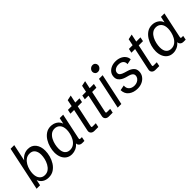

<svg xmlns="http://www.w3.org/2000/svg" viewBox="202 -1877 3014 3014"><g transform="rotate(-45 1709.0 -370.0)"><path d="M281.7 11.7Q222.2 11.7 178.2 -16.8Q134.3 -45.4 117.2 -96.2L97.2 0H20L175.3 -732.4H256.3L197.3 -452.1Q229 -495.1 272 -517.1Q314.9 -539.1 363.3 -539.1Q446.8 -539.1 493.4 -480Q540 -420.9 540 -326.2Q540 -272.9 524.4 -214.1Q508.8 -155.3 476.8 -104Q444.8 -52.7 396.2 -20.5Q347.7 11.7 281.7 11.7ZM265.6 -58.1Q314 -58.1 348.9 -84.7Q383.8 -111.3 406.2 -152.8Q428.7 -194.3 439.5 -240.2Q450.2 -286.1 450.2 -324.7Q450.2 -390.1 420.4 -429.7Q390.6 -469.2 332 -469.2Q283.2 -469.2 247.8 -443.4Q212.4 -417.5 189.2 -377Q166 -336.4 154.8 -291Q143.6 -245.6 143.6 -206.5Q143.6 -135.7 177 -96.9Q210.4 -58.1 265.6 -58.1Z M799.3 11.7Q741.7 11.7 701.4 -16.4Q661.1 -44.4 640.1 -93Q619.1 -141.6 619.1 -203.1Q619.1 -255.4 634.8 -313.7Q650.4 -372.1 681.9 -423.3Q713.4 -474.6 760.3 -506.8Q807.1 -539.1 869.6 -539.1Q928.2 -539.1 975.6 -509Q1022.9 -479 1038.6 -426.3L1060.5 -527.3H1137.2L1045.9 -96.7Q1043 -82.5 1045.9 -76.2Q1048.8 -69.8 1063.5 -69.8H1096.2L1082 0H1035.6Q1001.5 0 981 -18.3Q960.4 -36.6 960.4 -65.9Q926.3 -25.4 884.8 -6.8Q843.3 11.7 799.3 11.7ZM824.2 -58.1Q874 -58.1 909.7 -84.7Q945.3 -111.3 967.5 -152.6Q989.7 -193.8 1000.2 -238.8Q1010.7 -283.7 1010.7 -320.3Q1010.7 -394.5 975.1 -431.9Q939.5 -469.2 887.2 -469.2Q839.8 -469.2 805.9 -442.9Q772 -416.5 750.5 -375Q729 -333.5 718.8 -287.4Q708.5 -241.2 708.5 -201.7Q708.5 -128.9 739.7 -93.5Q771 -58.1 824.2 -58.1Z M1304.7 0Q1265.1 0 1244.1 -23.4Q1223.1 -46.9 1231 -82.5L1310.5 -457.5H1229L1243.2 -527.3H1325.7L1348.6 -637.7L1433.6 -655.8L1406.2 -527.3H1500L1485.8 -457.5H1391.6L1314.9 -96.7Q1311.5 -81.5 1315.4 -75.7Q1319.3 -69.8 1332.5 -69.8H1404.8L1390.1 0Z M1624 0Q1584.5 0 1563.5 -23.4Q1542.5 -46.9 1550.3 -82.5L1629.9 -457.5H1548.3L1562.5 -527.3H1645L1668 -637.7L1752.9 -655.8L1725.6 -527.3H1819.3L1805.2 -457.5H1710.9L1634.3 -96.7Q1630.9 -81.5 1634.8 -75.7Q1638.7 -69.8 1651.9 -69.8H1724.1L1709.5 0Z M2013.7 -527.3 1901.4 0H1820.8L1932.6 -527.3ZM1999 -615.7Q1971.2 -615.7 1953.9 -633.5Q1936.5 -651.4 1936.5 -676.8Q1936.5 -707 1959.5 -729.7Q1982.4 -752.4 2013.7 -752.4Q2041.5 -752.4 2058.8 -734.6Q2076.2 -716.8 2076.2 -691.4Q2076.2 -661.6 2053.5 -638.7Q2030.8 -615.7 1999 -615.7Z M2256.8 11.7Q2167 11.7 2107.9 -33.2Q2048.8 -78.1 2046.9 -161.6L2133.8 -178.2Q2127 -123.5 2161.1 -90.3Q2195.3 -57.1 2254.4 -57.1Q2288.6 -57.1 2316.4 -70.8Q2344.2 -84.5 2360.8 -107.4Q2377.4 -130.4 2377.4 -158.2Q2377.4 -210 2302.7 -230.5L2243.2 -247.1Q2214.8 -255.4 2185.5 -271.5Q2156.2 -287.6 2136.7 -314.2Q2117.2 -340.8 2117.2 -379.9Q2117.2 -429.2 2142.8 -464.8Q2168.5 -500.5 2211.7 -519.8Q2254.9 -539.1 2307.6 -539.1Q2360.8 -539.1 2403.8 -521Q2446.8 -502.9 2473.1 -470Q2499.5 -437 2502.4 -392.1L2412.6 -373.5Q2417 -417 2388.9 -443.8Q2360.8 -470.7 2305.2 -470.7Q2262.2 -470.7 2230.5 -449Q2198.7 -427.2 2198.7 -388.2Q2198.7 -362.3 2219 -345Q2239.3 -327.6 2282.7 -314.5L2342.3 -296.4Q2393.6 -281.2 2427.7 -249.5Q2461.9 -217.8 2461.9 -165.5Q2461.9 -112.8 2433.8 -72.8Q2405.8 -32.7 2359.4 -10.5Q2313 11.7 2256.8 11.7Z M2658.2 0Q2618.7 0 2597.7 -23.4Q2576.7 -46.9 2584.5 -82.5L2664.1 -457.5H2582.5L2596.7 -527.3H2679.2L2702.1 -637.7L2787.1 -655.8L2759.8 -527.3H2853.5L2839.4 -457.5H2745.1L2668.5 -96.7Q2665 -81.5 2668.9 -75.7Q2672.9 -69.8 2686 -69.8H2758.3L2743.7 0Z M3047.4 11.7Q2989.7 11.7 2949.5 -16.4Q2909.2 -44.4 2888.2 -93Q2867.2 -141.6 2867.2 -203.1Q2867.2 -255.4 2882.8 -313.7Q2898.4 -372.1 2929.9 -423.3Q2961.4 -474.6 3008.3 -506.8Q3055.2 -539.1 3117.7 -539.1Q3176.3 -539.1 3223.6 -509Q3271 -479 3286.6 -426.3L3308.6 -527.3H3385.3L3293.9 -96.7Q3291 -82.5 3293.9 -76.2Q3296.9 -69.8 3311.5 -69.8H3344.2L3330.1 0H3283.7Q3249.5 0 3229 -18.3Q3208.5 -36.6 3208.5 -65.9Q3174.3 -25.4 3132.8 -6.8Q3091.3 11.7 3047.4 11.7ZM3072.3 -58.1Q3122.1 -58.1 3157.7 -84.7Q3193.4 -111.3 3215.6 -152.6Q3237.8 -193.8 3248.3 -238.8Q3258.8 -283.7 3258.8 -320.3Q3258.8 -394.5 3223.1 -431.9Q3187.5 -469.2 3135.3 -469.2Q3087.9 -469.2 3054 -442.9Q3020 -416.5 2998.5 -375Q2977.1 -333.5 2966.8 -287.4Q2956.5 -241.2 2956.5 -201.7Q2956.5 -128.9 2987.8 -93.5Q3019 -58.1 3072.3 -58.1Z"/></g></svg>

Font: Schibsted Grotesk
Style: Italic
Weight: 400
Italic angle: -12°
Designer: Bakken & Baeck AS, Henrik Kongsvoll
Foundry: Schibsted ASA
Version: Version 1.100; ttfautohint (v1.8.4.7-5d5b);gftools[0.9.25]